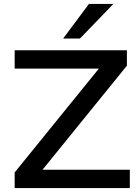

<svg xmlns="http://www.w3.org/2000/svg" viewBox="-20 -962 714 982"><path d="M55 0V-80L518 -651L523 -611H55V-705H629V-626L166 -55L161 -94H644V0ZM303 -765 435 -942H560L389 -765Z"/></svg>

Font: Nunito Sans 10pt SemiExpanded SemiBold
Style: Regular
Weight: 600
Width: 6
Designer: Vernon Adams
Foundry: Vernon Adams
Version: Version 3.101;gftools[0.9.27]